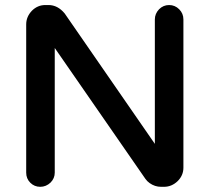

<svg xmlns="http://www.w3.org/2000/svg" viewBox="-20 -718 824 755"><path d="M83 -39.1V-622.1Q83 -652.3 105.5 -675.8Q127.9 -698.2 158.2 -698.2H170.9Q207 -698.2 234.4 -665Q234.4 -664.1 588.9 -152.3V-641.6Q588.9 -664.1 605.5 -681.6Q622.1 -698.2 645 -698.2Q668 -698.2 684.6 -681.6Q701.2 -665 701.2 -641.6V-58.6Q701.2 -28.3 678.7 -5.9Q655.3 16.6 625 16.6H613.3Q588.9 16.6 568.4 2Q558.6 -4.9 551.8 -14.6L195.3 -529.3V-39.1Q195.3 -16.6 178.7 0Q161.1 16.6 138.2 16.6Q115.2 16.6 99.1 0.5Q83 -15.6 83 -39.1Z"/></svg>

Font: FakePearl
Style: SemiBold
Weight: 400
Version: Version 1.2